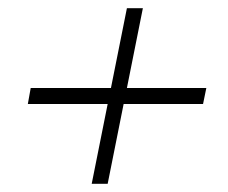

<svg xmlns="http://www.w3.org/2000/svg" viewBox="-20 -515 556 469"><path d="M204 -66 243 -261H48L55 -300H251L290 -495H329L290 -300H484L476 -261H282L243 -66Z"/></svg>

Font: Piazzolla SC ExtraLight
Style: Italic
Weight: 200
Italic angle: -11.3°
Designer: Juan Pablo del Peral
Foundry: Huerta Tipografica
Version: Version 1.330